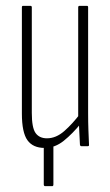

<svg xmlns="http://www.w3.org/2000/svg" viewBox="-20 -501 377 658"><path d="M135 137Q130 137 130 131V-12H163V131Q163 137 159 137ZM133 6Q93 6 74 -20.5Q55 -47 55 -112V-476Q55 -481 59 -481H84Q89 -481 89 -476V-114Q89 -63 102 -45Q115 -27 141 -27Q172 -27 200.5 -52Q229 -77 256 -113L258 -79Q229 -43 198.5 -18.5Q168 6 133 6ZM259 0Q255 0 254 -5Q253 -28 251.5 -54.5Q250 -81 250 -95L248 -99V-476Q248 -481 253 -481H278Q282 -481 282 -476V-114Q282 -82 283 -55Q284 -28 285 -6Q286 0 281 0Z"/></svg>

Font: Sofia Sans Extra Condensed ExtraLight
Style: Regular
Weight: 250
Designer: Botio Nikoltchev, Ani Petrova
Foundry: lettersoup
Version: Version 4.101